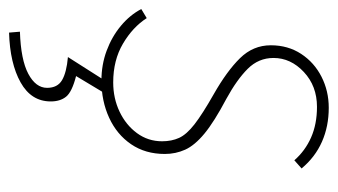

<svg xmlns="http://www.w3.org/2000/svg" viewBox="-181 -349 746 424"><g transform="rotate(90 192.0 -137.0)"><path d="M158 12Q123 12 92 0.5Q61 -11 37 -31Q13 -51 0 -76L20 -88Q40 -57 76.5 -35.5Q113 -14 162 -14Q197 -14 226.5 -28Q256 -42 274 -66.5Q292 -91 292 -122Q292 -143 284.5 -159.5Q277 -176 254.5 -193.5Q232 -211 188 -236Q137 -265 108.5 -294Q80 -323 80 -362Q80 -400 99 -429Q118 -458 149.5 -474Q181 -490 218 -490Q259 -490 293 -475Q327 -460 352 -430L334 -414Q313 -438 283.5 -451Q254 -464 216 -464Q170 -464 139 -435Q108 -406 108 -368Q108 -335 132 -311Q156 -287 198 -264Q249 -237 275 -215.5Q301 -194 310.5 -173Q320 -152 320 -128Q320 -85 298.5 -53.5Q277 -22 240 -5Q203 12 158 12ZM52 216 50 192Q112 190 143 173.5Q174 157 174 132Q174 109 157 99Q140 89 106 86L162 -2H190L148 68Q183 77 193.5 90Q204 103 204 124Q204 167 162 190.5Q120 214 52 216Z"/></g></svg>

Font: Source Sans 3 ExtraLight
Style: Italic
Weight: 250
Italic angle: -11°
Designer: Paul D. Hunt
Foundry: Adobe
Version: Version 3.046;hotconv 1.0.118;makeotfexe 2.5.65603